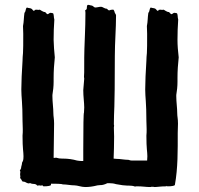

<svg xmlns="http://www.w3.org/2000/svg" viewBox="-20 -755 805 778"><path d="M62.5 -58.6 61.5 -49.8C61.5 -46.9 61.5 -43.9 62.5 -41L61.5 -33.2C66.4 -30.3 67.4 -23.4 71.3 -19.5L78.1 -18.6C82 -18.6 87.9 -12.7 95.7 -11.7C97.7 -12.7 100.6 -12.7 103.5 -12.7C106.4 -10.7 110.4 -9.8 115.2 -9.8C122.1 -9.8 127.9 -7.8 130.9 -2.9L139.6 -3.9L144.5 -2.9L151.4 -3.9C154.3 -3.9 153.3 0 157.2 0C173.8 0 183.6 -2 186.5 -4.9V-8.8L187.5 -10.7C238.3 -10.7 231.4 -7.8 234.4 -7.8C251 -7.8 265.6 -3.9 282.2 -3.9C293.9 -3.9 309.6 2.9 325.2 2.9C339.8 2.9 356.4 1 375 -3.9L385.7 -4.9C394.5 -4.9 401.4 -6.8 406.2 -8.8L415 -12.7H422.9C431.6 -12.7 441.4 -11.7 450.2 -8.8C470.7 -4.9 486.3 -2.9 496.1 -2.9H502C510.7 -2.9 519.5 -2 527.3 1C529.3 0 532.2 0 537.1 0C557.6 0 571.3 2.9 587.9 2.9C589.8 2.9 591.8 2.9 592.8 2H601.6L605.5 2.9C618.2 2.9 629.9 0 654.3 0L655.3 -2C656.2 -1 657.2 0 659.2 0C675.8 0 685.5 -2 688.5 -4.9C701.2 -74.2 700.2 -146.5 700.2 -216.8L701.2 -253.9C701.2 -274.4 698.2 -283.2 698.2 -294.9C698.2 -317.4 694.3 -341.8 694.3 -364.3V-370.1C697.3 -387.7 699.2 -405.3 699.2 -423.8V-439.5C699.2 -467.8 701.2 -495.1 704.1 -522.5C701.2 -546.9 699.2 -571.3 699.2 -593.8C699.2 -621.1 700.2 -648.4 702.1 -675.8C699.2 -683.6 701.2 -694.3 697.3 -701.2C692.4 -702.1 689.5 -703.1 686.5 -703.1C683.6 -703.1 680.7 -700.2 675.8 -697.3C670.9 -698.2 668 -703.1 665 -706.1C654.3 -706.1 646.5 -715.8 641.6 -715.8L636.7 -714.8L631.8 -715.8C625 -715.8 622.1 -714.8 622.1 -713.9V-712.9C622.1 -711.9 621.1 -710.9 620.1 -710.9C615.2 -710.9 614.3 -716.8 609.4 -719.7C604.5 -722.7 597.7 -721.7 590.8 -724.6C584 -717.8 587.9 -710 581.1 -703.1C578.1 -684.6 579.1 -668 575.2 -649.4L576.2 -618.2C576.2 -580.1 576.2 -553.7 575.2 -540C574.2 -529.3 573.2 -519.5 573.2 -508.8C570.3 -461.9 568.4 -422.9 568.4 -392.6C568.4 -360.4 573.2 -339.8 573.2 -264.6L574.2 -231.4C574.2 -222.7 574.2 -213.9 573.2 -205.1C573.2 -150.4 577.1 -140.6 577.1 -122.1L576.2 -104.5H513.7C506.8 -104.5 502.9 -107.4 500 -107.4C483.4 -107.4 467.8 -111.3 451.2 -111.3L440.4 -112.3C441.4 -138.7 442.4 -168.9 442.4 -201.2L441.4 -238.3L442.4 -246.1L441.4 -251C441.4 -275.4 442.4 -299.8 443.4 -324.2C444.3 -348.6 445.3 -416 445.3 -527.3C445.3 -583 450.2 -637.7 450.2 -692.4C450.2 -695.3 448.2 -698.2 445.3 -703.1C444.3 -708 442.4 -712.9 439.5 -715.8H435.5C430.7 -715.8 426.8 -714.8 422.9 -712.9C418 -712.9 417 -716.8 413.1 -719.7C402.3 -719.7 397.5 -727.5 388.7 -727.5C380.9 -727.5 374 -724.6 365.2 -724.6C362.3 -724.6 356.4 -731.4 352.5 -732.4C347.7 -732.4 342.8 -735.4 335.9 -735.4C333 -733.4 332 -730.5 332 -726.6V-723.6C332 -718.8 330.1 -714.8 325.2 -713.9L326.2 -703.1C326.2 -669.9 325.2 -640.6 324.2 -615.2C322.3 -569.3 321.3 -538.1 321.3 -521.5V-505.9C321.3 -467.8 321.3 -447.3 320.3 -443.4L321.3 -436.5L317.4 -389.6C317.4 -363.3 321.3 -339.8 321.3 -319.3L320.3 -298.8C318.4 -296.9 317.4 -246.1 317.4 -147.5V-102.5H311.5C304.7 -102.5 298.8 -103.5 292 -104.5C275.4 -109.4 254.9 -112.3 237.3 -112.3H232.4C223.6 -112.3 215.8 -113.3 207 -116.2C204.1 -115.2 201.2 -115.2 197.3 -115.2L199.2 -253.9C199.2 -274.4 196.3 -283.2 196.3 -294.9C196.3 -317.4 192.4 -341.8 192.4 -364.3V-370.1C195.3 -387.7 197.3 -405.3 197.3 -423.8V-439.5C197.3 -467.8 199.2 -495.1 202.1 -522.5C199.2 -546.9 198.2 -571.3 197.3 -593.8C197.3 -621.1 198.2 -648.4 200.2 -675.8C197.3 -683.6 199.2 -694.3 195.3 -701.2C190.4 -702.1 187.5 -703.1 184.6 -703.1C181.6 -703.1 178.7 -700.2 173.8 -697.3C168.9 -698.2 166 -703.1 163.1 -706.1C152.3 -706.1 144.5 -715.8 139.6 -715.8L134.8 -714.8L129.9 -715.8C123 -715.8 120.1 -714.8 120.1 -713.9V-712.9C120.1 -711.9 119.1 -710.9 118.2 -710.9C113.3 -710.9 112.3 -716.8 107.4 -719.7C102.5 -722.7 95.7 -721.7 88.9 -724.6C82 -717.8 85.9 -710 79.1 -703.1C76.2 -684.6 77.1 -668 73.2 -649.4L74.2 -618.2C74.2 -580.1 74.2 -553.7 73.2 -540C72.3 -529.3 71.3 -519.5 71.3 -508.8C68.4 -461.9 66.4 -422.9 66.4 -392.6C66.4 -360.4 71.3 -339.8 71.3 -264.6L72.3 -231.4C72.3 -222.7 72.3 -213.9 71.3 -205.1C71.3 -150.4 75.2 -140.6 75.2 -122.1C75.2 -102.5 72.3 -102.5 69.3 -95.7C69.3 -86.9 65.4 -81.1 65.4 -73.2L60.5 -63.5C60.5 -60.5 62.5 -62.5 62.5 -58.6Z"/></svg>

Font: Caesar Dressing Cyrillic
Style: Regular
Weight: 400
Designer: Dathan Boardman
Foundry: Open Window
Version: Version 1.00;July 2, 2020;FontCreator 13.0.0.2642 64-bit